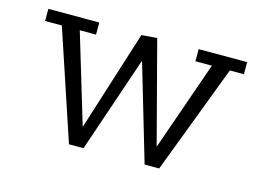

<svg xmlns="http://www.w3.org/2000/svg" viewBox="-74 -633 1049 765"><g transform="rotate(15 450.5 -250.0)"><path d="M40 -450V-500H250V-450H183L294 -81L425 -495L489 -500L599 -81L728 -450H660V-500H860V-450H802L631 0H571L454 -397L319 0H259L109 -450Z"/></g></svg>

Font: Antic Slab
Style: Regular
Weight: 400
Designer: Santiago Orozco
Foundry: Santiago Orozco
Version: Version 001.001